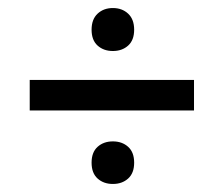

<svg xmlns="http://www.w3.org/2000/svg" viewBox="-20 -607 556 478"><path d="M261 -149Q238 -149 223 -162.5Q208 -176 208 -202Q208 -228 223 -241.5Q238 -255 261 -255Q284 -255 299 -241.5Q314 -228 314 -202Q314 -176 299 -162.5Q284 -149 261 -149ZM54 -408H463V-332H54ZM261 -480Q238 -480 223 -493.5Q208 -507 208 -533Q208 -559 223 -573Q238 -587 261 -587Q284 -587 299 -573Q314 -559 314 -533Q314 -507 299 -493.5Q284 -480 261 -480Z"/></svg>

Font: Encode Sans Narrow
Style: Medium
Weight: 500
Designer: Pablo Impallari, Andres Torresi
Foundry: Pablo Impallari, Andres Torresi
Version: Version 1.000; ttfautohint (v1.00) -l 8 -r 50 -G 200 -x 14 -